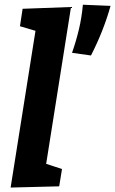

<svg xmlns="http://www.w3.org/2000/svg" viewBox="-20 -809 500 833"><path d="M26.1 4.7 144.8 -743.7 193.7 -657.7 66.6 -695.2 78.1 -770.9 288.1 -778.6 169.4 -29.5 118.1 -118.4 249 -75.7 236.8 -0.6ZM374.7 -568.3 292.5 -579.8Q310.1 -630.3 322.4 -681.6Q334.6 -733 339.6 -788.5L459.6 -783.5Q445.8 -733.3 424.6 -678.9Q403.4 -624.5 374.7 -568.3Z"/></svg>

Font: Bitter Thin
Style: Italic
Weight: 100
Italic angle: -9°
Designer: Sol Matas, and Bitter project Authors
Foundry: Sol Matas
Version: Version 2.002